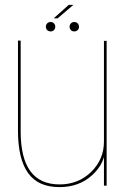

<svg xmlns="http://www.w3.org/2000/svg" viewBox="-20 -759 531 785"><path d="M405 0H416V-592H405V-107.5ZM64.5 -593H53.5V-224Q53.5 -110 94.5 -52Q135.5 6 223 6Q303.5 6 357 -43Q410.5 -92 410.5 -156.5L405 -180Q405 -107.5 352.8 -56.2Q300.5 -5 223.5 -5Q144 -5 104.2 -59Q64.5 -113 64.5 -222ZM187 -630.5Q195 -630.5 200.5 -636Q206 -641.5 206 -649.5Q206 -658 200.5 -663.5Q195 -669 187 -669Q178.5 -669 173 -663.5Q167.5 -658 167.5 -649.5Q167.5 -641.5 173 -636Q178.5 -630.5 187 -630.5ZM283.5 -630.5Q292 -630.5 297.5 -636Q303 -641.5 303 -649.5Q303 -658 297.5 -663.5Q292 -669 283.5 -669Q275.5 -669 270 -663.5Q264.5 -658 264.5 -649.5Q264.5 -641.5 270 -636Q275.5 -630.5 283.5 -630.5ZM199.5 -684H215.5L280 -739H261Z"/></svg>

Font: Anybody Thin Thin
Style: Regular
Weight: 250
Version: Version 1.113;gftools[0.9.25]